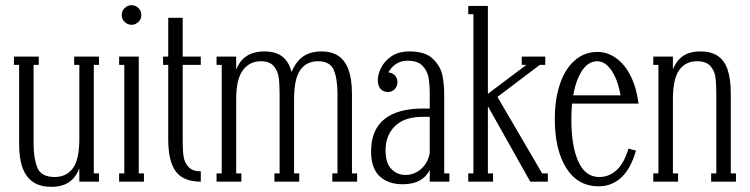

<svg xmlns="http://www.w3.org/2000/svg" viewBox="-20 -703 2902 743"><path d="M178 20Q138 20 110.5 3Q83 -14 68.5 -50.5Q54 -87 54 -145V-452H34V-484H130V-452H110V-145Q110 -91 124.5 -54.5Q139 -18 192 -18Q237 -18 262 -52Q287 -86 287 -165V-452H267V-484H363V-452H343V-32H363V0H287V-69H293Q280 -24 252.5 -2Q225 20 178 20Z M489 -607Q474 -607 462.5 -618Q451 -629 451 -645Q451 -661 462.5 -672Q474 -683 489 -683Q504 -683 515.5 -672Q527 -661 527 -645Q527 -629 515.5 -618Q504 -607 489 -607ZM441 0V-32H461V-452H441V-484H517V-32H537V0Z M687 -155Q687 -120 690.5 -97Q694 -74 709.5 -57Q725 -40 757 -40V0Q691 0 661 -38.5Q631 -77 631 -165V-634H687ZM757 -452H611V-484H757Z M818 0V-32H838V-452H818V-484H894V-415H888Q900 -460 928.5 -482Q957 -504 1004 -504Q1051 -504 1077.5 -480Q1104 -456 1113 -404H1101Q1117 -455 1146.5 -479.5Q1176 -504 1224 -504Q1263 -504 1289 -487Q1315 -470 1328.5 -433.5Q1342 -397 1342 -339V-32H1362V0H1266V-32H1286V-339Q1286 -397 1272 -431.5Q1258 -466 1210 -466Q1166 -466 1142 -432Q1118 -398 1118 -319V-32H1138V0H1042V-32H1062V-339Q1062 -378 1058.5 -403.5Q1055 -429 1039 -447.5Q1023 -466 990 -466Q946 -466 920 -431.5Q894 -397 894 -319V-32H914V0Z M1478 -423Q1496 -423 1507 -412.5Q1518 -402 1518 -385Q1518 -369 1507.5 -358Q1497 -347 1481 -347Q1463 -347 1452.5 -359Q1442 -371 1442 -394Q1442 -414 1454.5 -440Q1467 -466 1494.5 -485Q1522 -504 1565 -504Q1626 -504 1655.5 -475Q1685 -446 1692 -411.5Q1699 -377 1699 -339V-32H1719V0H1643V-339Q1643 -376 1638.5 -402Q1634 -428 1615.5 -448Q1597 -468 1557 -468Q1526 -468 1503.5 -448.5Q1481 -429 1479 -406ZM1538 10Q1482 10 1449 -21Q1416 -52 1416 -117Q1416 -200 1467 -241.5Q1518 -283 1617 -283H1653V-251H1617Q1545 -251 1508.5 -215Q1472 -179 1472 -121Q1472 -72 1494.5 -49Q1517 -26 1549 -26Q1583 -26 1609.5 -49Q1636 -72 1643 -111H1661Q1656 -70 1642 -43.5Q1628 -17 1602.5 -3.5Q1577 10 1538 10Z M1905 -328 2078 -32H2100V0H2032L1868 -292V-32H1888V0H1792V-32H1812V-648H1792V-680H1868V-340L2017 -452H1999V-484H2090V-452H2069Z M2297 18Q2216 18 2171.5 -52.5Q2127 -123 2127 -242Q2127 -319 2147 -378Q2167 -437 2204.5 -469.5Q2242 -502 2291 -502Q2331 -502 2364.5 -478Q2398 -454 2420.5 -409Q2443 -364 2451 -302H2165V-334H2391L2383 -324Q2373 -390 2348 -428Q2323 -466 2291 -466Q2246 -466 2218.5 -404Q2191 -342 2191 -240Q2191 -138 2218 -78Q2245 -18 2299 -18Q2337 -18 2366 -44.5Q2395 -71 2412 -128L2441 -120Q2421 -50 2384 -16Q2347 18 2297 18Z M2508 0V-32H2528V-452H2508V-484H2584V-415H2577Q2591 -461 2618 -482.5Q2645 -504 2691 -504Q2731 -504 2757 -487Q2783 -470 2795.5 -434Q2808 -398 2808 -339V-32H2828V0H2732V-32H2752V-339Q2752 -379 2748.5 -404.5Q2745 -430 2728.5 -448Q2712 -466 2677 -466Q2633 -466 2608.5 -432Q2584 -398 2584 -319V-32H2604V0Z"/></svg>

Font: Margherita Variable
Style: Regular
Weight: 400
Designer: James Puckett
Foundry: Dunwich Type Founders
Version: Version 1.008